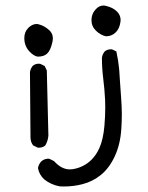

<svg xmlns="http://www.w3.org/2000/svg" viewBox="-20 -551 540 701"><path d="M212.4 129.9Q248.5 129.9 280.3 121.6Q317.9 112.3 348.4 87.6Q378.9 63 399.2 19.3Q419.4 -24.4 422.9 -80.1Q424.8 -108.4 424.8 -134.3Q424.8 -160.2 422.1 -195.6Q419.4 -231 417.7 -258.8Q416 -286.6 415.3 -295.4Q414.6 -304.2 413.3 -312.7Q412.1 -321.3 411.1 -330.1Q408.2 -346.7 404.8 -363.3L389.6 -370.6Q387.7 -371.1 385.7 -371.1Q371.1 -371.1 361.8 -362.8Q354 -353 352.1 -340.3Q352.1 -301.8 356.9 -263.9Q361.8 -226.1 363.8 -184.6Q364.3 -171.4 364.3 -160.2Q364.3 -127 361.3 -92.3Q356.9 -41 342.3 -9.3Q319.8 39.6 275.4 58.1Q260.7 64.5 243.7 66.9Q239.3 67.4 234.4 67.4Q204.6 67.4 177.2 37.1L160.2 28.8Q158.2 28.3 155.5 28.3Q152.8 28.3 148.4 29.3Q138.7 31.2 130.4 38.6Q120.6 49.8 118.7 62.5Q122.6 86.4 141.6 104Q167 124 198.2 129.4Q205.1 129.9 212.4 129.9ZM121.1 -11.7Q135.3 -11.7 145 -19.5Q154.8 -35.2 156.7 -55.7L150.9 -293.9L143.1 -310.1L127 -317.9Q125 -318.4 120.6 -318.4Q116.2 -318.4 110.4 -316.7Q104.5 -314.9 99.1 -310.1Q91.3 -300.3 89.4 -287.6L91.3 -55.2Q91.3 -52.2 91.3 -49.8Q91.3 -33.2 100.6 -20.5L117.2 -12.2Q119.1 -11.7 121.1 -11.7ZM170.9 -395.5Q172.9 -403.8 172.9 -409.9Q172.9 -416 171.9 -420.4Q169.4 -431.2 161.1 -439.5Q142.6 -457 122.1 -461.9Q118.2 -463.4 113.8 -463.4Q99.6 -463.4 85.9 -451.7L83 -448.7Q68.8 -434.6 68.8 -412.1Q68.8 -383.8 86.4 -364.3Q103 -346.2 117.7 -344.2Q141.1 -344.2 152.8 -356Q164.6 -367.7 170.9 -395.5ZM420.4 -477.5Q420.4 -495.6 407.2 -508.8Q393.1 -522.9 369.6 -528.8Q363.3 -530.8 357.9 -530.8Q342.8 -530.8 331.5 -519Q314 -502 314 -476.6Q314 -454.6 330.8 -438.5Q347.7 -422.4 366.7 -418.5Q388.2 -418.5 402.8 -433.1Q416 -446.3 419.4 -468.8Q420.4 -473.1 420.4 -477.5Z"/></svg>

Font: Bakudai
Style: ExtraLight
Weight: 200
Version: Version 1.48